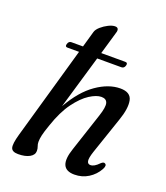

<svg xmlns="http://www.w3.org/2000/svg" viewBox="-136 -823 799 925"><g transform="rotate(20 263.5 -360.0)"><path d="M104.5 -569Q109 -585 122.5 -585H182L205.5 -667.5Q209.5 -681.5 225.8 -695.8Q242 -710 261.2 -719.5Q280.5 -729 294.5 -729Q307 -729 310.2 -721.2Q313.5 -713.5 309.5 -702L275.5 -585H398.5Q413 -585 408.5 -569.5Q404 -554 390 -554H266L185.5 -280Q236.5 -369.5 299 -413Q361.5 -456.5 421 -456.5Q474 -456.5 482 -417.5Q490 -378.5 467 -313L403 -125Q391 -89 393.8 -74.5Q396.5 -60 410.5 -60Q420.5 -60 431 -66Q441.5 -72 455.5 -86.5Q466.5 -96 473.5 -92Q487 -86 474.5 -63Q456.5 -30.5 424.8 -10.5Q393 9.5 353.5 9.5Q266.5 9.5 305 -103L369.5 -298.5Q386 -348 380.2 -367.5Q374.5 -387 349 -387Q324 -387 289.5 -365Q255 -343 220.2 -295.8Q185.5 -248.5 160 -173Q146 -133.5 141.8 -114.2Q137.5 -95 137.5 -80Q137.5 -68 141.5 -58Q145.5 -48 145.5 -35.5Q145.5 -15 123.5 -2.8Q101.5 9.5 65 9.5Q34 9.5 28.5 -9.2Q23 -28 37.5 -79L173 -554H113.5Q100 -554 104.5 -569Z"/></g></svg>

Font: Fraunces 72pt Soft
Style: Italic
Weight: 400
Italic angle: -16°
Version: Version 1.000;[b76b70a41]